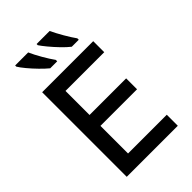

<svg xmlns="http://www.w3.org/2000/svg" viewBox="-273 -1044 1146 1146"><g transform="rotate(-45 300.0 -470.5)"><path d="M89 0V-714H520V-621H193V-418H502V-326H193V-93H520V0ZM406 -781Q383 -799 355.5 -827.5Q328 -856 304 -885Q280 -914 269 -931V-941H379Q395 -907 419.5 -864.5Q444 -822 465 -793V-781ZM224 -781Q202 -799 174 -827.5Q146 -856 122 -885Q98 -914 88 -931V-941H198Q213 -907 237.5 -864.5Q262 -822 283 -793V-781Z"/></g></svg>

Font: Noto Sans Mono Medium
Style: Regular
Weight: 500
Designer: Monotype Design Team
Foundry: Monotype Imaging Inc.
Version: Version 2.014